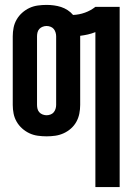

<svg xmlns="http://www.w3.org/2000/svg" viewBox="-20 -548 540 783"><path d="M369 215V-417Q354 -411 338.5 -407.5Q323 -404 307 -402V-120Q307 -102 303.5 -84.5Q300 -67 291.5 -51.5Q283 -36 269.5 -24Q256 -12 239.5 -4.5Q223 3 205.5 5.5Q188 8 170 8Q152 8 134 5.5Q116 3 100 -4.5Q84 -12 70.5 -24Q57 -36 48 -51.5Q39 -67 35.5 -84.5Q32 -102 32 -120V-400Q32 -418 35.5 -435.5Q39 -453 48 -468.5Q57 -484 70.5 -496Q84 -508 100 -515.5Q116 -523 134 -525.5Q152 -528 170 -528Q185 -528 200 -526Q215 -524 229 -519.5Q243 -515 256 -506.5Q269 -498 278 -487Q303 -488 326.5 -496.5Q350 -505 369 -520H468V215ZM170 -78Q178 -78 186 -81Q194 -84 199 -90Q204 -96 206.5 -104Q209 -112 209 -120V-400Q209 -408 206.5 -416Q204 -424 199 -430Q194 -436 186 -439Q178 -442 170 -442Q162 -442 154 -439Q146 -436 140.5 -430Q135 -424 133 -416Q131 -408 131 -400V-120Q131 -112 133 -104Q135 -96 140.5 -90Q146 -84 154 -81Q162 -78 170 -78Z"/></svg>

Font: Iosevka SS18 Semibold
Style: Regular
Weight: 600
Monospace: yes
Designer: Belleve Invis
Foundry: Belleve Invis
Version: Version 25.1.1; ttfautohint (v1.8.4)